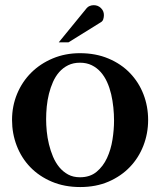

<svg xmlns="http://www.w3.org/2000/svg" viewBox="-20 -717 624 748"><path d="M557.1 -249.5Q557.1 -197.3 538.8 -149.9Q520.5 -102.5 486.3 -66.7Q452.1 -30.8 403.1 -9.5Q354 11.7 292.5 11.7Q231 11.7 181.6 -9.3Q132.3 -30.3 97.9 -65.9Q63.5 -101.6 45.2 -149.2Q26.9 -196.8 26.9 -249.5Q26.9 -303.7 46.6 -351.3Q66.4 -398.9 101.8 -434.1Q137.2 -469.2 185.8 -489.5Q234.4 -509.8 291.5 -509.8Q353 -509.8 402.3 -489Q451.7 -468.3 486.1 -432.6Q520.5 -397 538.8 -349.9Q557.1 -302.7 557.1 -249.5ZM424.3 -247.1Q424.3 -272 421.6 -298.3Q418.9 -324.7 413.1 -349.9Q407.2 -375 397.2 -397.2Q387.2 -419.4 372.3 -436.3Q357.4 -453.1 337.4 -462.9Q317.4 -472.7 291.5 -472.7Q265.6 -472.7 245.6 -462.9Q225.6 -453.1 210.9 -436.5Q196.3 -419.9 186.5 -397.9Q176.8 -376 170.7 -351.6Q164.6 -327.1 162.1 -301.5Q159.7 -275.9 159.7 -252.4Q159.7 -231 162.1 -205.6Q164.6 -180.2 170.7 -155Q176.8 -129.9 186.5 -106.7Q196.3 -83.5 210.9 -65.7Q225.6 -47.9 245.4 -37.1Q265.1 -26.4 291.5 -26.4Q330.6 -26.4 356.2 -47.6Q381.8 -68.8 397 -101.6Q412.1 -134.3 418.2 -173.1Q424.3 -211.9 424.3 -247.1ZM384.8 -658.2Q384.8 -649.9 382.3 -642.1Q379.9 -634.3 373 -630.4L247.1 -552.2H209L317.9 -685.5Q322.3 -690.9 329.6 -693.8Q336.9 -696.8 345.2 -696.8Q361.8 -696.8 373.3 -685.5Q384.8 -674.3 384.8 -658.2Z"/></svg>

Font: Scheherazade
Style: Bold
Weight: 700
Version: Version 2.100 (build 932/914)